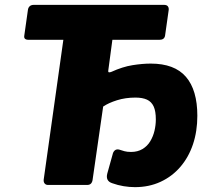

<svg xmlns="http://www.w3.org/2000/svg" viewBox="-20 -762 874 791"><path d="M536 9Q513 9 489 5Q465 1 443 -7Q414 -16 422 -47L444 -126Q446 -136 452.5 -142Q459 -148 470 -146Q482 -142 493 -139Q504 -136 520 -136Q547 -136 567 -148Q587 -160 599 -180Q611 -200 616.5 -223.5Q622 -247 622 -270Q622 -304 613 -323.5Q604 -343 585.5 -351.5Q567 -360 538 -360Q497 -360 462 -349Q427 -338 405 -323L362 -25Q361 -13 355.5 -6.5Q350 0 339 0H178Q169 0 164 -6Q159 -12 160 -22L241 -598H98Q77 -598 80 -615L95 -721Q96 -730 102 -736Q108 -742 120 -742H655Q667 -742 671.5 -736Q676 -730 675 -721L660 -615Q657 -598 637 -598H443L426 -471Q424 -460 439 -466Q485 -487 526 -493.5Q567 -500 601 -500Q699 -500 746 -445.5Q793 -391 793 -285Q793 -221 775 -167.5Q757 -114 723 -74.5Q689 -35 641.5 -13Q594 9 536 9Z"/></svg>

Font: Libre Franklin ExtraBold
Style: Italic
Weight: 800
Italic angle: -8°
Designer: Pablo Impallari, Rodrigo Fuenzalida, Nhung Nguyen
Foundry: Impallari Type
Version: Version 3.000